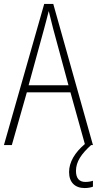

<svg xmlns="http://www.w3.org/2000/svg" viewBox="-20 -828 491 973"><path d="M365 38C365 -9 393 -49 442 -93H451L250 -808H204L0 -93H40L116 -360H337L410 -98C359 -55 330 -6 330 44C330 96 360 125 409 125C426 125 441 122 451 118V88C443 91 428 94 413 94C381 94 365 75 365 38ZM249 -684 327 -396H125L204 -684C212 -716 220 -742 227 -772C234 -742 242 -714 249 -684Z"/></svg>

Font: Noto Sans Telugu UI Condensed ExtraLight
Style: Regular
Weight: 200
Width: 3
Designer: Jelle Bosma - Monotype Design Team
Foundry: Monotype Imaging Inc.
Version: Version 2.005